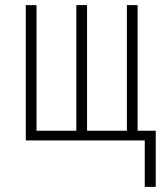

<svg xmlns="http://www.w3.org/2000/svg" viewBox="-20 -550 640 752"><path d="M590 182H547V0H81V-530H123V-38H279V-530H321V-38H477V-530H519V-38H590Z"/></svg>

Font: Iosevka Curly XLtEx
Style: Regular
Weight: 200
Width: 7
Monospace: yes
Designer: Belleve Invis
Foundry: Belleve Invis
Version: Version 11.1.0; ttfautohint (v1.8.3)